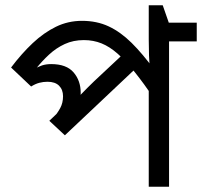

<svg xmlns="http://www.w3.org/2000/svg" viewBox="-20 -708 766 728"><path d="M726 -622V-551H621V0H544V-396L566 -332Q525 -392 491 -434.5Q457 -477 426.5 -504Q396 -531 365 -543.5Q334 -556 298 -556Q258 -556 225.5 -541Q193 -526 166 -501Q139 -476 116 -447L108 -445Q124 -455 139.5 -460Q155 -465 174 -465Q232 -465 259 -433.5Q286 -402 286 -356Q286 -345 285 -335Q284 -325 282 -320L265 -326Q277 -339 288 -351Q299 -363 311.5 -375Q324 -387 337 -400L461 -516L510 -463L226 -195L167 -250L249 -328L213 -285L183 -262Q198 -279 208.5 -298.5Q219 -318 219 -343Q219 -368 204 -383Q189 -398 160 -398Q144 -398 129 -394Q114 -390 98 -380L22 -452Q62 -505 104 -544.5Q146 -584 192 -606.5Q238 -629 291 -629Q347 -629 392 -608Q437 -587 479 -545.5Q521 -504 567 -441L549 -446Q546 -470 545 -498Q544 -526 544 -558V-688H597L620 -622Z"/></svg>

Font: hexlbangla05
Style: Book
Weight: 400
Designer: Jelle Bosma - Monotype Design Team
Foundry: Monotype Imaging Inc.
Version: Version 2.003